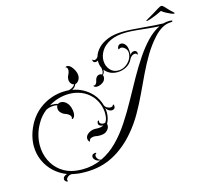

<svg xmlns="http://www.w3.org/2000/svg" viewBox="-148 -916 1666 1503"><g transform="rotate(-15 684.5 -165.0)"><path d="M217 403Q213 403 208 400Q195 391 195 379Q195 358 222 348Q226 346 230 346Q173 325 128.5 284Q84 243 59 187Q34 131 34 67Q34 23 47.5 -24.5Q61 -72 89 -120Q121 -173 168 -210Q215 -247 270.5 -266Q326 -285 382 -285Q390 -285 397 -285Q404 -285 411 -284Q418 -286 424 -287.5Q430 -289 435 -292Q457 -303 464 -318Q449 -321 439.5 -334.5Q430 -348 430 -364Q430 -381 435 -392.5Q440 -404 444 -412Q446 -417 448 -423.5Q450 -430 450 -437Q450 -446 446.5 -454Q443 -462 433 -464Q435 -466 437.5 -468Q440 -470 447 -470Q464 -470 479 -454Q494 -438 504 -416.5Q514 -395 514 -378Q514 -353 501.5 -336.5Q489 -320 474 -318Q465 -295 444 -283L439 -280Q483 -273 523 -251.5Q563 -230 595 -195Q613 -175 626.5 -149.5Q640 -124 647 -97Q652 -86 663 -79.5Q674 -73 681 -71Q685 -70 692 -70Q700 -70 706.5 -72.5Q713 -75 714 -81Q716 -86 718 -86Q725 -86 725 -70Q725 -58 717 -51.5Q709 -45 698 -45Q694 -45 688.5 -46Q683 -47 678 -50Q659 -59 651 -79Q653 -69 654 -59Q655 -49 655 -39Q655 -16 649.5 6.5Q644 29 633 48Q634 51 634.5 54Q635 57 635 60Q635 73 628 85.5Q621 98 606 109Q587 121 554 121Q545 121 536 120Q527 119 518 117Q505 115 489.5 120Q474 125 471 136Q469 143 467.5 146Q466 149 462 144Q453 132 453 119Q453 94 481 76Q509 58 548 62Q565 63 579 60Q593 57 603 51Q590 52 578 46.5Q566 41 564 29V25Q564 13 569 8Q572 5 575 5Q580 5 578 12Q574 22 584 30Q594 38 607 38Q616 38 623 34L625 31Q634 17 637 0Q640 -17 640 -36Q640 -74 625 -113Q610 -152 584 -181Q548 -220 502 -238Q456 -256 406 -256Q318 -256 239 -208Q245 -209 250.5 -209Q256 -209 261 -209Q288 -209 303 -202L304 -203Q311 -210 327 -210Q340 -210 354 -203Q368 -196 379 -182Q390 -169 397 -147Q404 -125 404 -105Q404 -94 401.5 -84Q399 -74 393 -67Q387 -60 382.5 -59.5Q378 -59 376 -60Q380 -65 380 -72Q380 -84 369.5 -94Q359 -104 348 -108Q338 -112 327 -116.5Q316 -121 304 -134Q289 -149 289 -171Q289 -184 295 -193Q284 -197 266 -197Q251 -197 234.5 -193.5Q218 -190 203 -182Q155 -145 127 -93Q103 -51 92 -8.5Q81 34 81 75Q81 141 108 198Q135 255 184.5 292Q234 329 299 338Q314 340 328.5 341Q343 342 357 342Q399 342 437.5 333.5Q476 325 510 310Q489 310 472.5 297Q456 284 456 268Q456 254 466 248.5Q476 243 484 243Q490 243 492.5 245.5Q495 248 488 252Q481 256 481 266Q481 277 487 286Q490 292 498 299Q506 306 518 306Q589 272 647.5 213Q706 154 756 78Q806 2 851.5 -81Q897 -164 943 -246Q987 -324 1032.5 -391.5Q1078 -459 1126.5 -509Q1175 -559 1227 -584Q1187 -586 1139.5 -591Q1092 -596 1047 -600.5Q1002 -605 967 -605Q883 -605 832 -579.5Q781 -554 757.5 -516Q734 -478 734 -439Q734 -396 759.5 -364.5Q785 -333 828 -333Q857 -333 883.5 -349Q910 -365 926.5 -391.5Q943 -418 942 -450Q941 -460 936 -470.5Q931 -481 921 -488Q908 -500 892 -500Q883 -500 879 -495Q876 -492 874 -492Q870 -492 870 -499Q870 -504 871 -507Q879 -531 900 -531Q920 -531 936 -510Q944 -500 947.5 -482Q951 -464 951 -449Q951 -443 951 -437Q951 -431 950 -425Q953 -430 956.5 -434.5Q960 -439 965 -442Q974 -448 984 -448Q994 -448 1001 -442Q1008 -436 1008 -425Q1008 -417 1004.5 -414.5Q1001 -412 1000 -418Q998 -426 984 -426Q981 -426 978 -425.5Q975 -425 972 -424Q965 -422 956.5 -414.5Q948 -407 942 -396Q926 -360 891.5 -341Q857 -322 817 -322Q783 -322 757.5 -335Q732 -348 715 -370Q715 -366 715 -362Q715 -358 714 -354Q711 -339 700 -330Q704 -323 704 -313Q704 -306 701 -297Q698 -288 691 -280Q682 -270 665 -262Q648 -254 632 -254Q622 -254 614 -259Q609 -262 608 -265.5Q607 -269 607 -270Q618 -265 627 -275Q636 -285 637 -294Q639 -301 641 -309Q643 -317 650 -327Q661 -341 679 -341Q689 -341 696 -335Q700 -339 702.5 -345Q705 -351 706 -358V-366Q706 -371 705.5 -377Q705 -383 704 -388Q697 -402 694 -418Q691 -434 692 -451L691 -450Q687 -446 682 -444.5Q677 -443 672 -443Q654 -443 651 -460Q650 -465 652.5 -467.5Q655 -470 657 -465Q660 -460 667 -460Q673 -460 681 -464Q689 -467 697 -480Q707 -515 737 -546.5Q767 -578 819 -598Q871 -618 948 -618Q977 -618 1019.5 -615Q1062 -612 1109 -608Q1156 -604 1197 -601Q1238 -598 1263 -598Q1287 -605 1315 -605Q1336 -605 1336 -598Q1336 -591 1315 -591Q1249 -588 1183 -516Q1132 -460 1092 -393Q1052 -326 1017.5 -253.5Q983 -181 948.5 -107.5Q914 -34 874 35.5Q834 105 783 165Q701 262 601 315Q501 368 377 368Q357 368 336.5 367Q316 366 295 362L262 356Q246 357 235 365Q226 372 220.5 381Q215 390 220 396Q222 398 222 400Q222 403 217 403ZM1149 -650Q1137 -648 1139 -653Q1140 -655 1154 -663Q1168 -671 1185.5 -681Q1203 -691 1212 -697Q1235 -711 1253 -722Q1271 -733 1278 -734Q1282 -735 1286 -734Q1291 -733 1302.5 -722Q1314 -711 1326 -697Q1331 -691 1341.5 -681Q1352 -671 1361 -663Q1370 -655 1369 -653Q1368 -650 1361 -650Q1356 -650 1339 -657Q1322 -664 1302 -675Q1282 -686 1269 -697Q1250 -687 1225.5 -676.5Q1201 -666 1179.5 -659Q1158 -652 1149 -650Z"/></g></svg>

Font: Fleur De Leah
Style: Regular
Weight: 400
Designer: Robert E. Leuschke
Foundry: Robert E. Leuschke
Version: Version 1.010; ttfautohint (v1.8.3)